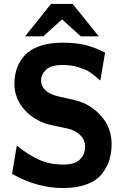

<svg xmlns="http://www.w3.org/2000/svg" viewBox="-20 -931 648 972"><path d="M107 -747 238 -911H348L480 -747H389L294 -833L199 -747ZM41 -51 65 -194Q125 -146 178.5 -122Q232 -98 299 -98Q361 -98 386 -125Q411 -152 411 -188Q411 -246 343 -274H344Q331 -279 290.5 -287Q250 -295 219 -303Q188 -311 149.5 -336Q111 -361 86 -399V-398Q53 -449 53 -506Q53 -548 65 -583.5Q77 -619 104 -649.5Q131 -680 180 -697.5Q229 -715 296 -715Q359 -715 406 -704.5Q453 -694 512 -665L488 -523Q487 -524 466.5 -541.5Q446 -559 429 -569.5Q412 -580 376 -591Q340 -602 298 -602Q238 -602 213 -578Q188 -554 188 -523Q188 -472 257 -448Q273 -443 322.5 -432.5Q372 -422 397 -412Q460 -386 502.5 -331Q545 -276 545 -201Q545 -156 533 -119Q521 -82 494.5 -49Q468 -16 418 2.5Q368 21 299 21Q167 21 41 -51Z"/></svg>

Font: Coval
Style: Heavy
Weight: 900
Foundry: Context Ltd
Version: Version 001.000